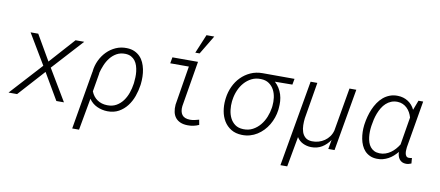

<svg xmlns="http://www.w3.org/2000/svg" viewBox="-80 -1082 3681 1606"><g transform="rotate(10 1760.5 -278.5)"><path d="M296.9 -313.5 489.3 -528.3H563L324.7 -266.6L483.9 0H419.4L288.1 -224.1L85.9 0H13.2L260.7 -271.5L107.4 -528.3H172.4Z M1089.4 -252.4Q1082.5 -204.6 1065.7 -157.2Q1048.8 -109.9 1019.8 -72.3Q990.7 -34.7 949.5 -11.7Q908.2 11.2 853 10.3Q806.6 9.3 765.1 -9.8Q723.6 -28.8 696.8 -67.9L647.9 203.1H589.8L674.3 -292H675.3V-297.4Q680.2 -345.7 700.9 -389.9Q721.7 -434.1 754.4 -467.5Q787.1 -501 830.3 -520.3Q873.5 -539.6 924.3 -538.1Q961.4 -537.1 989 -524.7Q1016.6 -512.2 1036.4 -491.9Q1056.2 -471.7 1068.4 -444.6Q1080.6 -417.5 1086.7 -387.5Q1092.8 -357.4 1093.5 -325.4Q1094.2 -293.5 1090.8 -263.2ZM1032.7 -262.7Q1035.2 -284.7 1036.1 -309.6Q1037.1 -334.5 1034.2 -359.4Q1031.2 -384.3 1023.9 -407.2Q1016.6 -430.2 1003.2 -448Q989.7 -465.8 969.5 -476.8Q949.2 -487.8 920.4 -488.8Q878.4 -489.7 846.9 -472.2Q815.4 -454.6 792.7 -426Q770 -397.5 755.1 -361.8Q740.2 -326.2 731.4 -291H732.9L706.1 -132.8Q723.6 -88.4 759.3 -64.2Q794.9 -40 843.3 -39.1Q887.7 -38.1 920.7 -56.9Q953.6 -75.7 976.3 -106.4Q999 -137.2 1012.5 -175.8Q1025.9 -214.4 1031.2 -252.4Z M1312 -528.3H1529.3L1464.8 -141.1Q1459.5 -93.8 1479.2 -67.1Q1499 -40.5 1547.9 -40Q1567.4 -40 1585.9 -44.2Q1604.5 -48.3 1623 -53.7L1630.9 -10.7Q1585 10.7 1534.7 9.3Q1499 8.8 1473.4 -2.2Q1447.8 -13.2 1431.9 -33Q1416 -52.7 1409.9 -80.8Q1403.8 -108.9 1406.7 -143.6L1460.9 -476.1H1302.7ZM1560.5 -760.3H1626.5L1530.3 -600.1H1493.7Z M2339.8 -478 2191.4 -476.6Q2213.9 -456.1 2229 -431.6Q2244.1 -407.2 2252.7 -379.9Q2261.2 -352.5 2263.2 -323.5Q2265.1 -294.4 2262.2 -264.6L2260.7 -248Q2256.3 -214.4 2245.1 -181.9Q2233.9 -149.4 2216.6 -120.4Q2199.2 -91.3 2176 -67.1Q2152.8 -43 2125 -25.4Q2097.2 -7.8 2064.7 1.5Q2032.2 10.7 1996.1 9.8Q1941.9 8.3 1903.8 -15.1Q1865.7 -38.6 1843 -75.9Q1820.3 -113.3 1812.3 -159.9Q1804.2 -206.5 1809.1 -254.4L1811 -271Q1817.9 -323.2 1839.6 -370.1Q1861.3 -417 1896 -452.1Q1930.7 -487.3 1976.6 -508.1Q2022.5 -528.8 2077.6 -528.8L2349.1 -528.3ZM1866.7 -252.4Q1862.8 -217.3 1867.2 -179.9Q1871.6 -142.6 1886.7 -111.8Q1901.9 -81.1 1929.2 -61Q1956.5 -41 1999 -39.6Q2043.9 -38.1 2079.6 -57.1Q2115.2 -76.2 2141.1 -107.4Q2167 -138.7 2182.9 -178.2Q2198.7 -217.8 2204.6 -257.3L2206.5 -272.9Q2210.4 -308.1 2205.6 -344.2Q2200.7 -380.4 2185.1 -409.7Q2169.4 -439 2141.8 -458Q2114.3 -477.1 2072.8 -478Q2029.3 -479.5 1994.1 -461.7Q1959 -443.8 1932.9 -414.1Q1906.7 -384.3 1890.6 -345.9Q1874.5 -307.6 1869.1 -268.6Z M2543 -528.3 2491.2 -218.3Q2487.8 -190.4 2488.3 -159.7Q2488.8 -128.9 2497.6 -102.5Q2506.3 -76.2 2526.4 -58.6Q2546.4 -41 2582 -39.6Q2611.3 -38.6 2638.7 -46.6Q2666 -54.7 2688.7 -70.3Q2711.4 -85.9 2728 -108.6Q2744.6 -131.3 2752.4 -160.2L2815.9 -528.3H2874L2782.2 0H2729L2743.2 -79.1Q2714.8 -37.1 2675 -13.2Q2635.3 10.7 2583.5 9.8Q2546.4 8.8 2514.4 -6.6Q2482.4 -22 2462.4 -53.7L2416 203.1H2358.4L2485.8 -528.3Z M3441.9 -528.3 3374 -128.4Q3373 -118.2 3372.1 -104Q3371.1 -89.8 3373.3 -76.7Q3375.5 -63.5 3382.6 -54Q3389.6 -44.4 3404.8 -43.9Q3411.6 -43.5 3418 -44.7Q3424.3 -45.9 3431.2 -46.9L3435.1 -1Q3424.3 3.4 3413.8 6.3Q3403.3 9.3 3391.1 9.3Q3371.6 9.3 3357.4 2.4Q3343.3 -4.4 3334 -16.4Q3324.7 -28.3 3320.1 -44.2Q3315.4 -60.1 3314.9 -78.1Q3298.3 -58.1 3279.5 -41.5Q3260.7 -24.9 3239 -13.2Q3217.3 -1.5 3193.1 4.9Q3168.9 11.2 3142.1 10.3Q3107.9 9.3 3082.5 -2.7Q3057.1 -14.6 3039.3 -33.9Q3021.5 -53.2 3010.3 -78.9Q2999 -104.5 2993.7 -132.8Q2988.3 -161.1 2987.5 -190.7Q2986.8 -220.2 2990.2 -248L2991.7 -258.8Q2996.1 -290 3004.9 -323.2Q3013.7 -356.4 3027.1 -387.7Q3040.5 -418.9 3059.3 -446.8Q3078.1 -474.6 3102.5 -495.4Q3127 -516.1 3157.7 -527.8Q3188.5 -539.6 3225.6 -538.6Q3273.9 -537.6 3312 -513.4Q3350.1 -489.3 3370.6 -445.8L3401.9 -528.3ZM3049.8 -246.6Q3046.9 -226.1 3046.4 -202.6Q3045.9 -179.2 3048.6 -156.5Q3051.3 -133.8 3058.3 -112.8Q3065.4 -91.8 3078.1 -75.7Q3090.8 -59.6 3109.9 -49.6Q3128.9 -39.6 3155.8 -38.6Q3182.6 -37.6 3206.3 -45.7Q3230 -53.7 3250.2 -67.9Q3270.5 -82 3287.4 -101.1Q3304.2 -120.1 3317.9 -142.1L3356.9 -377.4Q3350.6 -399.9 3339.6 -419.7Q3328.6 -439.5 3313 -454.6Q3297.4 -469.7 3277.3 -478.8Q3257.3 -487.8 3232.9 -488.8Q3202.6 -489.7 3178.2 -479.7Q3153.8 -469.7 3134.8 -452.1Q3115.7 -434.6 3101.6 -411.1Q3087.4 -387.7 3077.4 -361.6Q3067.4 -335.4 3061 -308.3Q3054.7 -281.2 3051.3 -256.8Z"/></g></svg>

Font: Roboto Mono Light
Style: Italic
Weight: 300
Designer: Google
Version: Version 2.000985; 2015; ttfautohint (v1.3)